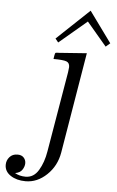

<svg xmlns="http://www.w3.org/2000/svg" viewBox="-120 -690 572 935"><g transform="rotate(5 166.0 -222.5)"><path d="M-62 133.8Q-62 111.8 -47.6 95.5Q-33.2 79.1 -8.8 79.1Q11.2 79.1 21.7 90.6Q32.2 102.1 32.2 117.9Q32.2 133.8 21.7 149.9Q11.2 166 -13.2 169.9Q9.8 183.1 39.1 183.1Q79.1 183.1 102.5 144Q126 105 134.8 50.8L201.2 -341.8Q204.1 -365.7 204.1 -367.2Q204.1 -388.2 188 -394Q171.9 -399.9 125 -399.9Q125 -402.8 127.4 -416Q129.9 -429.2 131.8 -430.2Q133.8 -432.1 149.9 -432.1L284.2 -441.9L202.1 50.8Q190.9 116.7 144.5 160.9Q98.1 205.1 41 205.1Q-2.9 205.1 -32.5 185.5Q-62 166 -62 133.8ZM126 -500 284.7 -649.9 393.6 -500 372.6 -481.9 275.9 -596.2 140.6 -481.9Z"/></g></svg>

Font: CMU Serif Extra
Style: RomanSlanted
Weight: 500
Italic angle: -9.46001°
Version: Version 0.7.0